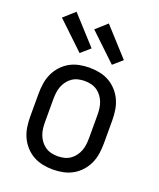

<svg xmlns="http://www.w3.org/2000/svg" viewBox="-143 -854 786 950"><g transform="rotate(20 250.0 -379.0)"><path d="M250 8Q223 8 196 2.5Q169 -3 146 -16Q123 -29 104.5 -49.5Q86 -70 75 -94.5Q64 -119 60 -146Q56 -173 56 -200V-320Q56 -347 60 -374Q64 -401 75 -425.5Q86 -450 104.5 -470.5Q123 -491 146 -504Q169 -517 196 -522.5Q223 -528 250 -528Q277 -528 304 -522.5Q331 -517 354 -504Q377 -491 395.5 -470.5Q414 -450 425 -425.5Q436 -401 440 -374Q444 -347 444 -320V-200Q444 -173 440 -146Q436 -119 425 -94.5Q414 -70 395.5 -49.5Q377 -29 354 -16Q331 -3 304 2.5Q277 8 250 8ZM250 -62Q267 -62 284 -66Q301 -70 315 -79.5Q329 -89 339.5 -103Q350 -117 356 -133Q362 -149 364 -166Q366 -183 366 -200V-320Q366 -337 364 -354Q362 -371 356 -387Q350 -403 339.5 -417Q329 -431 315 -440.5Q301 -450 284 -454Q267 -458 250 -458Q233 -458 216 -454Q199 -450 185 -440.5Q171 -431 160.5 -417Q150 -403 144 -387Q138 -371 136 -354Q134 -337 134 -320V-200Q134 -183 136 -166Q138 -149 144 -133Q150 -117 160.5 -103Q171 -89 185 -79.5Q199 -70 216 -66Q233 -62 250 -62ZM348 -579 206 -714 264 -766 396 -621ZM178 -579 36 -714 94 -766 226 -621Z"/></g></svg>

Font: Iosevka Curly
Style: Regular
Weight: 400
Monospace: yes
Designer: Belleve Invis
Foundry: Belleve Invis
Version: Version 22.1.2; ttfautohint (v1.8.4)